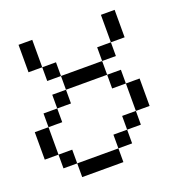

<svg xmlns="http://www.w3.org/2000/svg" viewBox="-136 -890 965 1011"><g transform="rotate(-20 346.0 -384.5)"><path d="M538.5 -615.4V-769.2H615.4V-615.4ZM461.5 -538.5V-615.4H538.5V-538.5ZM153.8 -615.4H76.9V-769.2H153.8ZM230.8 -538.5H153.8V-615.4H230.8ZM153.8 0V-76.9H384.6V0ZM76.9 -76.9V-153.8H153.8V-76.9ZM384.6 -76.9V-153.8H461.5V-76.9ZM461.5 -153.8V-230.8H538.5V-153.8ZM0 -153.8V-307.7H76.9V-153.8ZM76.9 -307.7V-384.6H153.8V-307.7ZM538.5 -230.8V-384.6H615.4V-230.8ZM153.8 -384.6V-461.5H230.8V-384.6ZM461.5 -384.6V-461.5H538.5V-384.6ZM230.8 -461.5V-538.5H461.5V-461.5Z"/></g></svg>

Font: Mintsoda - Lime Green 13x16
Style: Regular
Weight: 400
Designer: Mintsoda-15
Version: Version 1.0